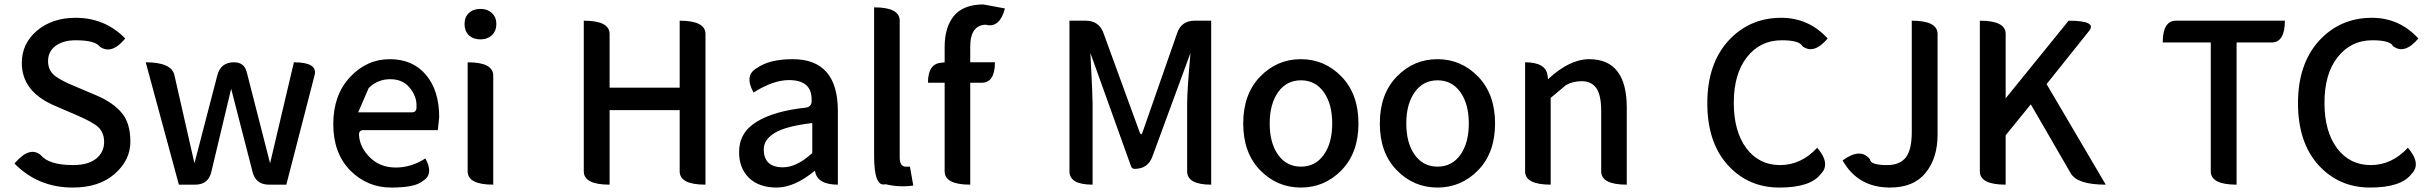

<svg xmlns="http://www.w3.org/2000/svg" viewBox="-20 -830 10938 863"><path d="M307 13Q151 13 45 -95Q113 -175 163 -133Q200 -88 309 -88Q375 -88 411 -116Q448 -145 448 -192Q448 -240 413 -266Q385 -286 330 -310L228 -354Q78 -417 78 -547Q78 -634 146 -692Q215 -750 320 -750Q452 -750 543 -657Q482 -583 429 -620Q408 -649 320 -649Q263 -649 229 -623Q196 -598 196 -555Q196 -509 234 -484Q263 -464 315 -443L416 -400Q488 -369 527 -323Q566 -277 566 -193Q566 -110 495 -48Q425 13 307 13Z M784 0 635 -550Q751 -550 764 -492L854 -96L957 -492Q972 -550 1032 -550Q1078 -550 1089 -506L1194 -96L1301 -550Q1409 -550 1394 -492L1267 0H1189Q1129 0 1115 -58L1019 -431L930 -58Q917 0 857 0Z M1892 -118Q1932 -45 1878 -15Q1845 13 1738 13Q1631 13 1554 -64Q1478 -142 1478 -272Q1478 -403 1553 -483Q1628 -564 1732 -564Q1836 -564 1895 -493Q1954 -423 1954 -304L1948 -245H1613Q1591 -245 1594 -219Q1598 -167 1643 -122Q1689 -77 1759 -77Q1829 -77 1892 -118ZM1590 -325H1831Q1854 -325 1852 -352Q1854 -396 1822 -435Q1791 -474 1734 -474Q1677 -474 1637 -434Z M2197 0Q2082 0 2082 -60V-550Q2197 -550 2197 -490V0ZM2087 -672Q2068 -691 2068 -722Q2068 -753 2087 -771Q2107 -790 2139 -790Q2171 -790 2191 -771Q2211 -753 2211 -722Q2211 -691 2191 -672Q2171 -653 2139 -653Q2107 -653 2087 -672Z M2720 0Q2604 0 2604 -60V-737Q2720 -737 2720 -677V-436H3035V-737Q3151 -737 3151 -677V0Q3035 0 3035 -60V-335H2720V0Z M3643 -63Q3551 13 3471 13Q3392 13 3347 -30Q3302 -74 3302 -146Q3302 -234 3380 -282Q3459 -331 3601 -346Q3631 -350 3628 -382Q3629 -470 3526 -470Q3455 -470 3367 -414Q3324 -492 3382 -524Q3438 -564 3543 -564Q3746 -564 3746 -331V0Q3652 0 3643 -63ZM3499 -78Q3561 -78 3631 -142V-277Q3513 -263 3463 -233Q3413 -203 3413 -159Q3413 -78 3499 -78Z M4085 4Q4023 13 3960 -2Q3909 13 3909 -129V-797Q4024 -797 4024 -737V-123Q4024 -81 4051 -81H4070L4085 4Z M4341 0Q4226 0 4226 -60V-458H4151Q4151 -544 4211 -548L4226 -550V-619Q4226 -708 4268 -759Q4311 -810 4400 -810L4497 -792Q4474 -705 4414 -718V-719Q4341 -719 4341 -620V-550H4452Q4452 -458 4392 -458H4341V0Z M4891 0Q4787 0 4787 -60V-737H4860Q4920 -737 4940 -681L5102 -237Q5109 -216 5116 -237L5271 -681Q5290 -737 5350 -737H5424V0Q5316 0 5316 -60V-364Q5316 -424 5331 -592L5160 -127Q5140 -71 5080 -71Q5068 -71 5064 -82L4881 -592Q4891 -404 4891 -364V0Z M6010 -65Q5934 13 5827 13Q5720 13 5644 -65Q5568 -143 5568 -275Q5568 -407 5644 -485.5Q5720 -564 5827 -564Q5934 -564 6010 -485.5Q6086 -407 6086 -275Q6086 -143 6010 -65ZM5687 -275Q5687 -187 5725 -134Q5763 -81 5827.5 -81Q5892 -81 5930 -134Q5968 -187 5968 -275Q5968 -363 5930 -416Q5892 -469 5827.5 -469Q5763 -469 5725 -416Q5687 -363 5687 -275Z M6624 -65Q6548 13 6441 13Q6334 13 6258 -65Q6182 -143 6182 -275Q6182 -407 6258 -485.5Q6334 -564 6441 -564Q6548 -564 6624 -485.5Q6700 -407 6700 -275Q6700 -143 6624 -65ZM6301 -275Q6301 -187 6339 -134Q6377 -81 6441.5 -81Q6506 -81 6544 -134Q6582 -187 6582 -275Q6582 -363 6544 -416Q6506 -469 6441.5 -469Q6377 -469 6339 -416Q6301 -363 6301 -275Z M6950 0Q6835 0 6835 -60V-550Q6929 -550 6936 -490L6938 -474Q7035 -564 7123 -564Q7292 -564 7292 -346V0Q7177 0 7177 -60V-332Q7177 -403 7155 -434Q7133 -465 7090 -465Q7048 -465 7018 -447L6950 -390V0Z M8148 -166Q8210 -93 8164 -48Q8118 13 7978 13Q7838 13 7746 -88Q7654 -190 7654 -366Q7654 -542 7748 -646Q7843 -750 7986 -750Q8110 -750 8195 -657Q8132 -583 8081 -623Q8068 -649 7988 -649Q7892 -649 7832 -573Q7773 -498 7773 -368Q7773 -239 7830 -163Q7887 -88 7981 -88Q8076 -88 8148 -166Z M8475 13Q8331 13 8262 -109Q8343 -168 8385 -114Q8387 -88 8462 -88Q8519 -88 8546 -122Q8573 -157 8573 -236V-737Q8689 -737 8689 -677V-225Q8689 -119 8635 -53Q8582 13 8475 13Z M8995 0Q8879 0 8879 -60V-737Q8995 -737 8995 -678V-388L9278 -737Q9407 -737 9370 -691L9179 -452L9445 0Q9316 0 9287 -52L9108 -361L8995 -222V0Z M10033 0Q9917 0 9917 -60V-639H9701Q9701 -737 9761 -737H10250Q10250 -639 10190 -639H10033V0Z M10803 -166Q10865 -93 10819 -48Q10773 13 10633 13Q10493 13 10401 -88Q10309 -190 10309 -366Q10309 -542 10403 -646Q10498 -750 10641 -750Q10765 -750 10850 -657Q10787 -583 10736 -623Q10723 -649 10643 -649Q10547 -649 10487 -573Q10428 -498 10428 -368Q10428 -239 10485 -163Q10542 -88 10636 -88Q10731 -88 10803 -166Z"/></svg>

Font: Swei Half Moon CJK TC
Style: Medium
Weight: 500
Version: Version 2.125